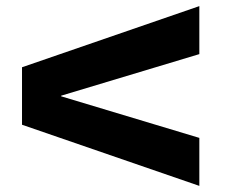

<svg xmlns="http://www.w3.org/2000/svg" viewBox="-20 -604 740 628"><path d="M632 4 52 -196V-384L632 -584V-427L180 -291V-289L632 -153Z"/></svg>

Font: M PLUS 2 Thin ExtraBold
Style: Regular
Weight: 800
Version: Version 1.001